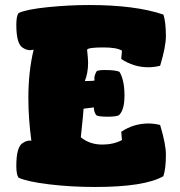

<svg xmlns="http://www.w3.org/2000/svg" viewBox="-20 -732 718 765"><path d="M45 -71Q45 -149 72 -163Q86 -172 100 -172Q103 -172 105 -171Q93 -260 93 -342Q93 -447 114 -534Q104 -532 100 -532Q86 -532 72 -541Q45 -555 45 -633Q45 -668 54 -680Q86 -695 171 -703.5Q256 -712 335 -712Q519 -712 631 -674Q641 -644 641 -588Q641 -546 618 -470Q594 -464 571 -464Q513 -464 463 -497L466 -530Q446 -543 392 -543Q331 -543 327 -534Q331 -498 331 -481Q331 -442 318 -409Q356 -409 357 -412Q356 -415 356 -421Q356 -432 365 -448Q371 -453 398 -453Q440 -453 456 -446Q476 -413 476 -351Q476 -295 455 -274Q447 -267 408 -267Q369 -267 363 -274Q354 -286 354 -304L313 -299Q313 -290 302 -185Q337 -156 388 -156Q432 -156 466 -174L463 -207Q513 -240 571 -240Q594 -240 618 -234Q641 -158 641 -116Q641 -60 631 -30Q556 13 359 13Q263 13 176 2.5Q89 -8 54 -24Q45 -36 45 -71Z"/></svg>

Font: Gorditas
Style: Bold
Weight: 700
Designer: Gustavo Dipre (gbrenda1987@gmail.com)
Foundry: Gustavo Dipre (gbrenda1987@gmail.com)
Version: Version 001.001